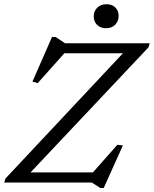

<svg xmlns="http://www.w3.org/2000/svg" viewBox="-34 -886 746 932"><path d="M693 -676 687 -656.5 102 -36 98.5 -49H417L535.5 -183L562.5 -180L469.5 26.5H453L411.5 0H-13.5L-7.5 -19.5L575 -640.5L578.5 -627.5H278.5L149 -482.5L123.5 -490L218.5 -706.5H236L281.5 -676ZM480 -749Q453.5 -749 437.2 -765.2Q421 -781.5 421 -806Q421 -831.5 437.8 -848.5Q454.5 -865.5 483 -865.5Q510 -865.5 526 -849.5Q542 -833.5 542 -809Q542 -783.5 525.5 -766.2Q509 -749 480 -749Z"/></svg>

Font: Newsreader 16pt 16pt
Style: Italic
Weight: 400
Italic angle: -17°
Version: Version 1.003